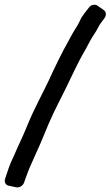

<svg xmlns="http://www.w3.org/2000/svg" viewBox="-53 -704 474 824"><path d="M18 100C30 102 45 94 50 80L62 47C75 8 115 -71 138 -130C163 -193 187 -241 218 -302C250 -365 278 -431 312 -488C328 -516 334 -532 351 -557C363 -574 371 -593 376 -600L396 -627C404 -638 403 -654 392 -661L365 -680C354 -687 338 -684 329 -672L308 -645C300 -635 294 -625 290 -615C282 -596 265 -574 251 -547C242 -529 232 -513 220 -490C204 -458 189 -430 173 -395C132 -303 95 -244 59 -153C43 -114 27 -83 11 -45C-1 -18 -11 1 -20 30L-31 63C-36 77 -29 90 -16 93Z"/></svg>

Font: Reckless Catfish
Style: HeavyIt
Weight: 400
Foundry: Cannot Into Space Fonts
Version: Version 0.2894